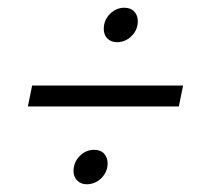

<svg xmlns="http://www.w3.org/2000/svg" viewBox="-20 -538 540 496"><path d="M248 -463Q248 -486 264 -502Q280 -518 301 -518Q318 -518 327 -508Q336 -498 336 -483Q336 -461 320 -445Q304 -429 282 -429Q267 -429 257.5 -438.5Q248 -448 248 -463ZM52 -263 63 -317H453L442 -263ZM170 -96Q170 -119 186 -135Q202 -151 223 -151Q240 -151 249 -141Q258 -131 258 -116Q258 -94 242 -78Q226 -62 204 -62Q189 -62 179.5 -71.5Q170 -81 170 -96Z"/></svg>

Font: Radio Canada Condensed Light
Style: Italic
Weight: 300
Width: 3
Italic angle: -12°
Designer: Charles Daoud, Etienne Aubert Bonn, Alexandre Saumier Demers, Jacques Le Bailly
Foundry: Radio-Canada
Version: Version 2.104; ttfautohint (v1.8.4.7-5d5b);gftools[0.9.28.de